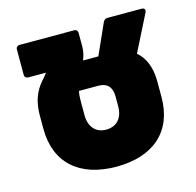

<svg xmlns="http://www.w3.org/2000/svg" viewBox="-92 -691 814 799"><g transform="rotate(-15 314.5 -291.0)"><path d="M437 -595C429 -595 423 -590 419 -582L360 -450H294C301 -467 306 -486 306 -507V-566C306 -575 300 -581 290 -581H56C46 -581 40 -575 40 -566V-457C40 -447 46 -441 56 -441H132C127 -434 122 -428 116 -421C92 -394 61 -357 61 -273V-218C61 -72 155 13 315 13C476 13 570 -72 570 -218V-287C570 -346 551 -392 518 -419L597 -576C602 -586 598 -595 585 -595ZM386 -228C386 -177 358 -147 313 -147C269 -147 241 -178 241 -228V-292C241 -307 242 -320 245 -332H329C366 -332 386 -311 386 -270Z"/></g></svg>

Font: LINE Seed Sans TH ExtraBold
Style: Regular
Weight: 800
Designer: Dalton Maag Ltd | Thai characters by Cadson Demak Co.,Ltd.
Foundry: Dalton Maag Ltd
Version: Version 1.003